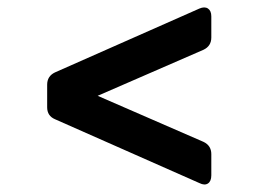

<svg xmlns="http://www.w3.org/2000/svg" viewBox="-20 -529 682 517"><path d="M549 -57Q549 -41 540 -35Q531 -29 517 -36L128 -208Q107 -217 107 -240V-301Q107 -324 128 -334L517 -506Q531 -512 540 -506Q549 -500 549 -485V-428Q549 -405 528 -395L243 -271L528 -147Q549 -137 549 -114Z"/></svg>

Font: Pitagon Sans Text SemiBold
Style: Regular
Weight: 600
Designer: Travis Tran
Foundry: Pitagon
Version: Version 1.001; ttfautohint (v1.8.4.7-5d5b);gftools[0.9.26]